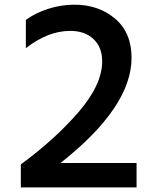

<svg xmlns="http://www.w3.org/2000/svg" viewBox="-20 -775 677 823"><path d="M69.3 28.3V-70.3Q215.8 -177.7 316.9 -294.9Q418 -412.1 418 -512.7Q418 -572.3 380.9 -607.4Q343.8 -642.6 281.2 -642.6Q185.5 -642.6 90.8 -568.4V-689.5Q129.9 -718.8 185.5 -736.8Q241.2 -754.9 298.8 -754.9Q403.3 -754.9 473.6 -694.8Q543.9 -634.8 543.9 -527.3Q543.9 -316.4 239.3 -76.2H565.4V28.3Z"/></svg>

Font: GenEi M Gothic v2 Medium
Style: Regular
Weight: 500
Version: Version 2.0